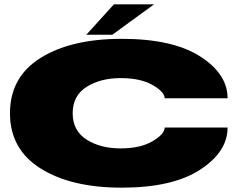

<svg xmlns="http://www.w3.org/2000/svg" viewBox="-20 -861 1124 885"><path d="M541 4Q775 4 902 -78.5Q1029 -161 1029 -273H739Q739 -243 683 -210Q627 -177 536 -177Q442 -177 378.5 -218Q315 -259 315 -339Q315 -420 379 -460.5Q443 -501 536 -501Q628 -501 683.5 -469Q739 -437 739 -408H1029Q1029 -520 902.5 -601Q776 -682 541 -682Q308 -682 167 -594Q26 -506 26 -339Q26 -173 167 -84.5Q308 4 541 4ZM378 -701H498L690 -841H505Z"/></svg>

Font: Anybody ExtraExpanded Black
Style: Regular
Weight: 900
Width: 8
Version: Version 1.113;gftools[0.9.25]